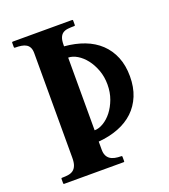

<svg xmlns="http://www.w3.org/2000/svg" viewBox="-128 -781 770 874"><g transform="rotate(-20 257.0 -344.0)"><path d="M246.6 -87.9Q246.6 -71.3 251.7 -60.1Q256.8 -48.8 266.4 -42Q275.9 -35.2 289.8 -32.2Q303.7 -29.3 320.8 -29.3Q324.7 -29.3 324.7 -25.4V-3.9Q324.7 -2.4 324.2 -1.2Q323.7 0 320.8 0H33.2Q30.8 0 30 -1.5Q29.3 -2.9 29.3 -3.9V-25.4Q29.3 -26.4 30 -27.8Q30.8 -29.3 33.2 -29.3Q50.3 -29.3 64.2 -31.5Q78.1 -33.7 87.9 -41Q97.7 -48.3 103 -62Q108.4 -75.7 108.4 -99.1V-605.5Q108.4 -622.1 103.3 -632.6Q98.1 -643.1 88.6 -648.9Q79.1 -654.8 65.2 -657Q51.3 -659.2 34.2 -659.2Q30.3 -659.2 30.3 -663.1V-684.6Q30.3 -688.5 34.2 -688.5H321.8Q324.2 -688.5 325 -687Q325.7 -685.5 325.7 -684.6V-663.1Q325.7 -662.1 325 -660.6Q324.2 -659.2 321.8 -659.2Q304.7 -659.2 290.8 -657.7Q276.9 -656.2 267.1 -649.9Q257.3 -643.6 252 -630.6Q246.6 -617.7 246.6 -594.2V-588.4Q299.8 -584 343.3 -567.4Q386.7 -550.8 417.5 -521.7Q448.2 -492.7 465.1 -451.7Q481.9 -410.6 481.9 -357.9Q481.9 -305.2 465.1 -264.2Q448.2 -223.1 417.5 -194.1Q386.7 -165 343.3 -148.2Q299.8 -131.3 246.6 -127ZM373 -357.9Q373 -395.5 361.1 -427.7Q349.1 -460 330.8 -483.4Q312.5 -506.8 290 -520.3Q267.6 -533.7 246.6 -533.7V-181.6Q267.6 -181.6 290 -195.1Q312.5 -208.5 330.8 -231.9Q349.1 -255.4 361.1 -287.6Q373 -319.8 373 -357.9Z"/></g></svg>

Font: Cardo
Style: Bold
Weight: 700
Designer: David J. Perry
Foundry: David J. Perry
Version: Version 1.0011